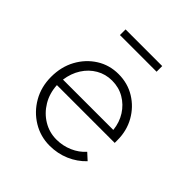

<svg xmlns="http://www.w3.org/2000/svg" viewBox="-182 -813 963 963"><g transform="rotate(45 300.0 -331.0)"><path d="M311 10Q246 10 191.5 -23Q137 -56 104.5 -112.5Q72 -169 72 -240Q72 -311 102.5 -367Q133 -423 185 -456Q237 -489 302 -489Q367 -489 419 -457Q471 -425 501.5 -371Q532 -317 532 -250V-231H122Q125 -175 151.5 -131Q178 -87 220.5 -61.5Q263 -36 313 -36Q358 -36 398.5 -53.5Q439 -71 466 -102L501 -70Q465 -32 416 -11Q367 10 311 10ZM124 -272H481Q476 -321 451.5 -359.5Q427 -398 388.5 -420.5Q350 -443 302 -443Q256 -443 218 -421Q180 -399 155.5 -360.5Q131 -322 124 -272ZM168 -632V-672H428V-632Z"/></g></svg>

Font: Red Hat Mono VF Light
Style: Regular
Weight: 300
Monospace: yes
Designer: Pentagram, MCKL
Foundry: Pentagram, MCKL
Version: Version 1.023